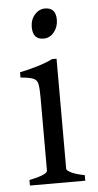

<svg xmlns="http://www.w3.org/2000/svg" viewBox="-50 -694 371 726"><g transform="rotate(-5 135.5 -331.0)"><path d="M134 -549Q93 -549 93 -596Q93 -624 109.5 -643Q126 -662 149 -662Q190 -662 190 -616Q190 -589 174 -569Q158 -549 134 -549ZM34 0V-21Q103 -35 103 -51V-327Q103 -361 100 -378Q97 -395 82.5 -401Q68 -407 34 -410V-430Q65 -436 100 -446.5Q135 -457 159 -469H176V-51Q176 -45 192.5 -36.5Q209 -28 244 -21V0Z"/></g></svg>

Font: ChillKai
Style: Regular
Weight: 400
Designer: ChillType
Foundry: 寒蝉字型
Version: Version 2.000